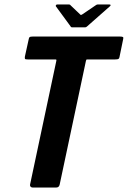

<svg xmlns="http://www.w3.org/2000/svg" viewBox="-20 -836 570 856"><path d="M125 0Q120 0 116.5 -3.5Q113 -7 114 -13L231 -564Q232 -569 231 -570Q230 -571 225 -571H104Q93 -571 91.5 -573.5Q90 -576 91 -584L108 -661Q109 -668 112 -670.5Q115 -673 125 -673H516Q526 -673 528.5 -670.5Q531 -668 529 -661L513 -583Q512 -576 508.5 -573.5Q505 -571 493 -571H372Q366 -571 365 -570Q364 -569 363 -564L246 -13Q243 0 231 0ZM302 -714Q296 -714 295 -718L229 -808Q228 -810 229.5 -813Q231 -816 235 -816H288Q293 -816 295 -812L337 -772Q340 -767 347 -772L406 -812Q411 -816 415 -816H468Q473 -816 473 -813Q473 -810 470 -808L368 -718Q364 -714 359 -714Z"/></svg>

Font: Glory
Style: Bold Italic
Weight: 700
Italic angle: -12°
Version: Version 1.011